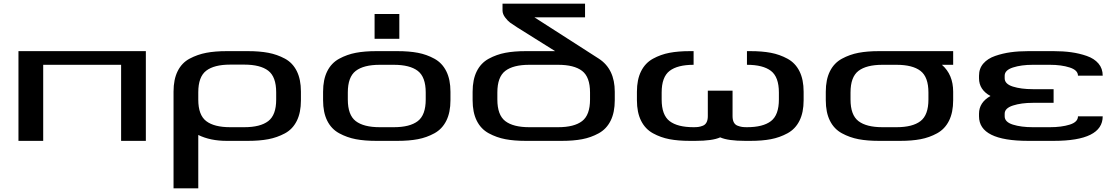

<svg xmlns="http://www.w3.org/2000/svg" viewBox="-20 -763 6053 1040"><path d="M214 -412V0H80V-486H770V0H636V-412Z M1323 -486Q1386 -486 1433.5 -477Q1481 -468 1523 -445.5Q1565 -423 1587.5 -378Q1610 -333 1610 -267V-219Q1610 -153 1587.5 -108Q1565 -63 1523 -40.5Q1481 -18 1433.5 -9Q1386 0 1323 0H1208Q1119 0 1054 -32V257H920V-267Q920 -333 942.5 -378Q965 -423 1007.5 -445.5Q1050 -468 1097.5 -477Q1145 -486 1208 -486ZM1476 -223V-263Q1476 -347 1433 -380Q1390 -413 1303 -413H1227Q1140 -413 1097 -380Q1054 -347 1054 -263V-223Q1054 -140 1097 -107Q1140 -74 1227 -74H1303Q1390 -74 1433 -107Q1476 -140 1476 -223Z M1864 -262V-224Q1864 -140 1907 -107Q1950 -74 2037 -74H2113Q2200 -74 2243 -107Q2286 -140 2286 -224V-262Q2286 -346 2243 -379Q2200 -412 2113 -412H2037Q1950 -412 1907 -379Q1864 -346 1864 -262ZM2133 0H2018Q1955 0 1907.5 -9Q1860 -18 1817.5 -41Q1775 -64 1752.5 -109Q1730 -154 1730 -220V-266Q1730 -332 1752.5 -377Q1775 -422 1817.5 -445Q1860 -468 1907.5 -477Q1955 -486 2018 -486H2133Q2196 -486 2243.5 -477Q2291 -468 2333 -445Q2375 -422 2397.5 -377Q2420 -332 2420 -266V-220Q2420 -154 2397.5 -109Q2375 -64 2333 -41Q2291 -18 2243.5 -9Q2196 0 2133 0ZM2143 -687V-553H2009V-687Z M3224 -445Q3310 -389 3310 -266V-220Q3310 -154 3287.5 -109Q3265 -64 3223 -41Q3181 -18 3133.5 -9Q3086 0 3023 0H2828Q2765 0 2717.5 -9Q2670 -18 2627.5 -41Q2585 -64 2562.5 -109Q2540 -154 2540 -220V-266Q2540 -332 2562.5 -377Q2585 -422 2627.5 -445Q2670 -468 2717.5 -477Q2765 -486 2828 -486H2987L2781 -615Q2755 -632 2743 -640.5Q2731 -649 2716.5 -668Q2702 -687 2702 -706V-743H3149V-669H2875ZM3176 -224V-262Q3176 -346 3133 -379Q3090 -412 3003 -412H2847Q2760 -412 2717 -379Q2674 -346 2674 -262V-224Q2674 -140 2717 -107Q2760 -74 2847 -74H3003Q3090 -74 3133 -107Q3176 -140 3176 -224Z M3881 -19Q3840 0 3746 0H3717Q3654 0 3606.5 -9Q3559 -18 3517 -41Q3475 -64 3452.5 -109Q3430 -154 3430 -220V-266Q3430 -332 3452.5 -377Q3475 -422 3517 -445Q3559 -468 3606.5 -477Q3654 -486 3717 -486H3737V-412Q3650 -412 3607 -379Q3564 -346 3564 -262V-224Q3564 -140 3607 -107Q3650 -74 3737 -74Q3753 -74 3763.5 -75.5Q3774 -77 3787 -82Q3800 -87 3807 -100Q3814 -113 3814 -134V-272H3948V-134Q3948 -113 3955 -100Q3962 -87 3975.5 -82Q3989 -77 3999.5 -75.5Q4010 -74 4026 -74Q4113 -74 4156 -107Q4199 -140 4199 -224V-262Q4199 -346 4156 -379Q4113 -412 4026 -412V-486H4045Q4108 -486 4155.5 -477Q4203 -468 4245.5 -445Q4288 -422 4310.5 -377Q4333 -332 4333 -266V-220Q4333 -154 4310.5 -109Q4288 -64 4245.5 -41Q4203 -18 4155.5 -9Q4108 0 4045 0H4017Q3923 0 3881 -19Z M4587 -224Q4587 -140 4630 -107Q4673 -74 4760 -74H4836Q4923 -74 4966 -107Q5009 -140 5009 -224V-262Q5009 -346 4966 -379Q4923 -412 4836 -412H4760Q4673 -412 4630 -379Q4587 -346 4587 -262ZM5143 -486V-412H5082Q5143 -359 5143 -266V-220Q5143 -154 5120.5 -109Q5098 -64 5056 -41Q5014 -18 4966.5 -9Q4919 0 4856 0H4741Q4678 0 4630.5 -9Q4583 -18 4540.5 -41Q4498 -64 4475.5 -109Q4453 -154 4453 -220V-266Q4453 -332 4475.5 -377Q4498 -422 4540.5 -445Q4583 -468 4630.5 -477Q4678 -486 4741 -486Z M5345 -243Q5283 -277 5283 -339V-353Q5283 -392 5306.5 -419Q5330 -446 5370.5 -460Q5411 -474 5454.5 -480Q5498 -486 5550 -486H5687Q5739 -486 5782.5 -480Q5826 -474 5866.5 -460Q5907 -446 5930 -419Q5953 -392 5953 -353H5819Q5819 -383 5774 -397.5Q5729 -412 5667 -412H5574Q5512 -412 5467 -397.5Q5422 -383 5422 -353V-339Q5422 -308 5466.5 -294Q5511 -280 5574 -280H5687V-206H5574Q5512 -206 5467 -191.5Q5422 -177 5422 -147V-133Q5422 -102 5466.5 -88Q5511 -74 5574 -74H5667Q5730 -74 5774.5 -88Q5819 -102 5819 -133H5953Q5953 0 5687 0H5550Q5283 0 5283 -133V-147Q5283 -208 5345 -243Z"/></svg>

Font: Aneo
Style: Regular
Weight: 400
Designer: Anastasios Pappas
Foundry: Anastasios Pappas
Version: Version 1.000